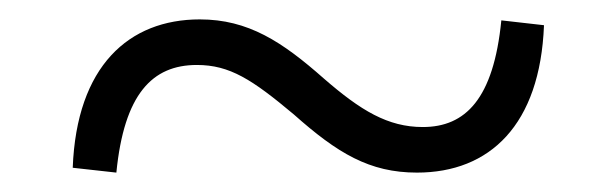

<svg xmlns="http://www.w3.org/2000/svg" viewBox="-20 -480 633 198"><path d="M314 -399C271 -437 236 -460 186 -460C113 -460 59 -412 55 -307L100 -302C108 -383 137 -413 183 -413C217 -413 240 -398 283 -362C328 -322 361 -302 410 -302C485 -302 537 -351 541 -454L497 -459C489 -378 460 -349 416 -349C380 -349 352 -366 314 -399Z"/></svg>

Font: Noto Serif JP SemiBold
Style: Regular
Weight: 600
Designer: Ryoko NISHIZUKA 西塚涼子 (kana & ideographs); Frank Grießhammer (Latin, Greek & Cyrillic); Wenlong ZHANG 张文龙 (bopomofo); San
Foundry: Adobe
Version: Version 2.001;hotconv 1.1.0;makeotfexe 2.6.0